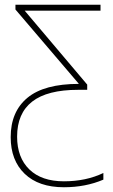

<svg xmlns="http://www.w3.org/2000/svg" viewBox="-20 -548 477 808"><path d="M25 29Q25 -78 95.5 -136.5Q166 -195 312 -195L45 -508V-528H403V-503H84L347 -192V-170H309Q179 -170 115.5 -120.5Q52 -71 52 27Q52 115 103.5 165Q155 215 249 215Q342 215 415 180V208Q340 240 249 240Q143 240 84 183.5Q25 127 25 29Z"/></svg>

Font: Noto Sans UI Thin
Style: Regular
Weight: 250
Designer: Monotype Design Team
Foundry: Monotype Imaging Inc.
Version: Version 1.001